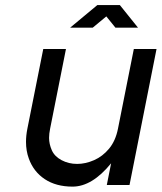

<svg xmlns="http://www.w3.org/2000/svg" viewBox="-20 -712 623 739"><path d="M495.1 -523.4H582.5L478.5 0H391.1L407.7 -83.5Q334.5 6.3 259.3 6.3Q195.8 6.3 152.3 -22.5Q108.9 -51.3 90.8 -102.1Q80.1 -131.3 80.1 -166Q80.1 -190.4 85.4 -216.8L146.5 -523.4H233.9L172.9 -216.8Q168.9 -197.3 168.9 -181.2Q168.9 -157.7 179.4 -133.8Q189.9 -109.9 217 -95.5Q244.1 -81.1 276.9 -81.1Q309.1 -81.1 342 -95.5Q375 -109.9 399.9 -139.9Q424.8 -169.9 434.1 -216.8ZM441.4 -692.4 511.2 -605.5H424.3L389.2 -648.9L336.9 -605.5H250L354.5 -692.4Z"/></svg>

Font: Qaz
Style: Italic
Weight: 400
Italic angle: -11.25°
Designer: GGBotNet
Foundry: f0n7
Version: 0.70